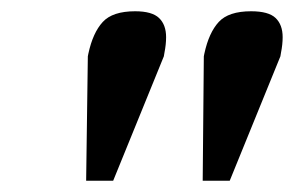

<svg xmlns="http://www.w3.org/2000/svg" viewBox="-20 -737 522 341"><path d="M136 -637 137 -642Q145 -679 162.5 -698Q180 -717 220 -717Q250 -717 262.5 -705Q275 -693 275 -671Q275 -658 272 -643L271 -637L181 -416H133ZM342 -637 343 -642Q351 -679 368.5 -698Q386 -717 426 -717Q457 -717 469.5 -705Q482 -693 482 -671Q482 -658 479 -643L478 -637L388 -416H340Z"/></svg>

Font: Trirong
Style: Bold Italic
Weight: 700
Italic angle: -12°
Designer: Katatrad Team
Foundry: CadsonDemak
Version: Version 1.001